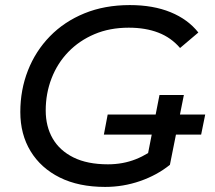

<svg xmlns="http://www.w3.org/2000/svg" viewBox="-20 -728 847 756"><path d="M389 -198 404 -277H788L772 -198ZM394 8Q290 8 215.5 -29Q141 -66 100.5 -132.5Q60 -199 60 -287Q60 -374 90 -450.5Q120 -527 176.5 -585Q233 -643 312.5 -675.5Q392 -708 491 -708Q583 -708 651.5 -680Q720 -652 761 -600L689 -539Q654 -580 603.5 -599.5Q553 -619 487 -619Q412 -619 352 -593.5Q292 -568 249 -523.5Q206 -479 183 -419.5Q160 -360 160 -293Q160 -230 187.5 -182.5Q215 -135 269.5 -108Q324 -81 405 -81Q464 -81 514.5 -101Q565 -121 610 -159L649 -79Q598 -38 531.5 -15Q465 8 394 8ZM557 -94 608 -354H704L649 -79Z"/></svg>

Font: MOST Montserrat Medium
Style: Italic
Weight: 500
Italic angle: -11.3°
Designer: Julieta Ulanovsky
Foundry: Julieta Ulanovsky
Version: Version 8.000;March 11, 2024;FontCreator 15.0.0.2926 64-bit